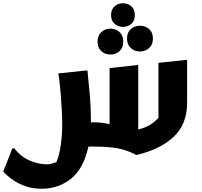

<svg xmlns="http://www.w3.org/2000/svg" viewBox="-59 -900 1243 1179"><path d="M28 11Q72 65 126 87Q180 109 228 109Q245 109 260 104.5Q275 100 287 96Q305 55 314 -7.5Q323 -70 323 -136Q323 -177 320.5 -223Q318 -269 314.5 -313.5Q311 -358 307 -393.5Q303 -429 299 -449L467 -467H478Q485 -396 490 -344Q495 -292 497 -249Q499 -206 499 -163Q499 -156 499 -149H515Q570 -149 614 -137V-482L780 -500H790V-105Q832 -115 863 -134Q894 -153 914 -177V-514L1080 -532H1090V-268Q1090 -137 1007 -59.5Q924 18 778 52Q741 32 705 21Q669 10 623.5 5Q578 0 514 0H484Q454 136 377 197.5Q300 259 196 259Q145 259 104 245.5Q63 232 33 213Q3 194 -15.5 177Q-34 160 -39 153L17 11ZM696 -735Q666 -735 644.5 -754Q623 -773 623 -807Q623 -842 644.5 -861Q666 -880 696 -880Q727 -880 748 -861Q769 -842 769 -807Q769 -773 748 -754Q727 -735 696 -735ZM800 -584Q767 -584 744 -605Q721 -626 721 -663Q721 -701 744 -721.5Q767 -742 800 -742Q834 -742 857 -721.5Q880 -701 880 -663Q880 -626 857 -605Q834 -584 800 -584ZM619 -565Q586 -565 563 -586Q540 -607 540 -644Q540 -682 563 -703Q586 -724 619 -724Q652 -724 675 -703Q698 -682 698 -644Q698 -607 675 -586Q652 -565 619 -565Z"/></svg>

Font: Kufam
Style: Bold
Weight: 700
Designer: Wael Morcos, Artur Schmal
Foundry: Original Type
Version: Version 1.300; ttfautohint (v1.8.3)